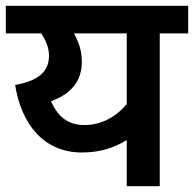

<svg xmlns="http://www.w3.org/2000/svg" viewBox="-20 -642 669 662"><path d="M0 -622.1V-526.9H122.1C136.2 -505.9 148.9 -479.5 148.9 -450.2C148.9 -393.1 110.4 -363.3 32.2 -349.1C53.7 -212.9 131.8 -116.2 262.2 -116.2C324.7 -116.2 374 -132.3 417 -159.2V0H530.8V-526.9H628.9V-622.1ZM155.8 -293C226.6 -318.4 262.2 -363.8 262.2 -429.2C262.2 -464.8 252.4 -496.1 234.9 -526.9H417V-283.2C379.9 -238.8 329.6 -210.9 271 -210.9C213.9 -210.9 179.7 -239.7 155.8 -293Z"/></svg>

Font: Noto Reveo Sans
Style: Regular
Weight: 600
Designer: Monotype Design Team
Foundry: Monotype Imaging Inc.
Version: Version 2.007